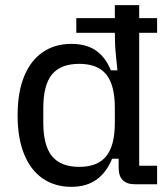

<svg xmlns="http://www.w3.org/2000/svg" viewBox="-20 -714 646 744"><path d="M256.4 10Q192.6 10 145.5 -22.4Q98.4 -54.8 73.3 -117Q48.2 -179.2 48.2 -267Q48.2 -355.8 73.3 -417.5Q98.4 -479.2 145.3 -511.6Q192.2 -544 256.4 -544Q313.6 -544 350.9 -518.8Q388.2 -493.6 409.6 -441.4H435Q432 -473.4 429.5 -496.4Q427 -519.4 426 -540.9Q425 -562.4 425 -587.4V-694H519.4V-71.8H588.8V0H503.2Q439.8 0 439.8 -63.8V-99H414.4Q392 -44.6 353 -17.3Q314 10 256.4 10ZM287.2 -67.4Q358.2 -67.4 391.6 -108.7Q425 -150 425 -238.2V-295.8Q425 -384.6 391.6 -425.6Q358.2 -466.6 287.1 -466.6Q215.2 -466.6 181.5 -425.6Q147.8 -384.6 147.8 -295.8V-238.2Q147.8 -150 181.6 -108.7Q215.4 -67.4 287.2 -67.4ZM275.6 -587V-643.8H588.8V-587Z"/></svg>

Font: Mozilla Headline ExtraLight
Style: Regular
Weight: 200
Designer: Studio DRAMA
Foundry: Studio DRAMA
Version: Version 1.000